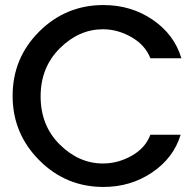

<svg xmlns="http://www.w3.org/2000/svg" viewBox="-20 -731 759 761"><path d="M576 -197Q557 -145 502.5 -114Q448 -83 388 -83Q293 -83 217 -158Q141 -233 141 -349Q141 -464 217 -539.5Q293 -615 388 -615Q447 -615 501.5 -583.5Q556 -552 576 -500H699Q671 -594 585.5 -652.5Q500 -711 390 -711Q241 -711 135.5 -606Q30 -501 30 -351Q30 -202 135.5 -96Q241 10 390 10Q498 10 583 -47.5Q668 -105 696 -197Z"/></svg>

Font: Simpel Medium
Style: Regular
Weight: 500
Designer: Janko Jovanovic
Version: Version 1.048;PS 001.048;hotconv 1.0.88;makeotf.lib2.5.64775